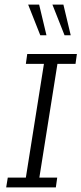

<svg xmlns="http://www.w3.org/2000/svg" viewBox="-20 -819 356 839"><path d="M7 0 14 -43H93L172 -540H93L99 -583H316L310 -540H231L152 -43H230L224 0ZM262 -665 209 -799H257L289 -665ZM156 -665 103 -799H151L183 -665Z"/></svg>

Font: Rokkitt SemiBold Light
Style: Italic
Weight: 300
Italic angle: -9°
Version: Version 3.103